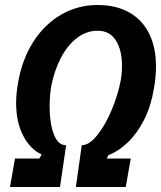

<svg xmlns="http://www.w3.org/2000/svg" viewBox="-20 -748 644 768"><path d="M40 -114H137.5L146.5 -130Q100.5 -151.5 72.5 -205.8Q44.5 -260 44.5 -336Q44.5 -373.5 52 -415.5Q68 -510 113.2 -580.8Q158.5 -651.5 225.2 -689.8Q292 -728 370 -728Q444.5 -728 497 -698.2Q549.5 -668.5 576.8 -613.2Q604 -558 604 -482Q604 -441 595.5 -392.5Q584 -324 557 -270Q530 -216 492.8 -180Q455.5 -144 413.5 -127L407 -114H503L483 0H283.5L307 -167Q336.5 -167 368.8 -207Q401 -247 426.5 -307.8Q452 -368.5 463 -426.5Q468 -455 468 -485Q468 -547.5 443.5 -586.2Q419 -625 371 -625Q325 -625 287 -595.5Q249 -566 223 -515.5Q197 -465 185 -403.5Q178.5 -364.5 178.5 -321Q178.5 -255 195.2 -211Q212 -167 244.5 -167L220 0H20Z"/></svg>

Font: JuliaMono Black
Style: Italic
Weight: 900
Italic angle: -9°
Monospace: yes
Designer: cormullion
Foundry: corm
Version: Version 0.057; ttfautohint (v1.8.4)